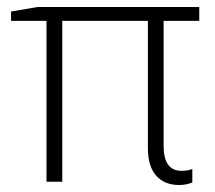

<svg xmlns="http://www.w3.org/2000/svg" viewBox="-20 -513 608 542"><path d="M492.2 -30.8Q511.2 -30.8 522.9 -36.1V2Q505.9 9.3 485.8 9.3Q444.3 9.3 420.9 -17.1Q397.5 -43.5 397.5 -94.7V-454.1H155.8V0H111.3V-454.1H11.2V-480.5L85.9 -493.2H542.5V-454.1H441.9V-101.1Q441.9 -30.8 492.2 -30.8Z"/></svg>

Font: Bpm'online Open Sans Light
Style: Regular
Weight: 300
Foundry: Ascender Corporation
Version: Version 1.10